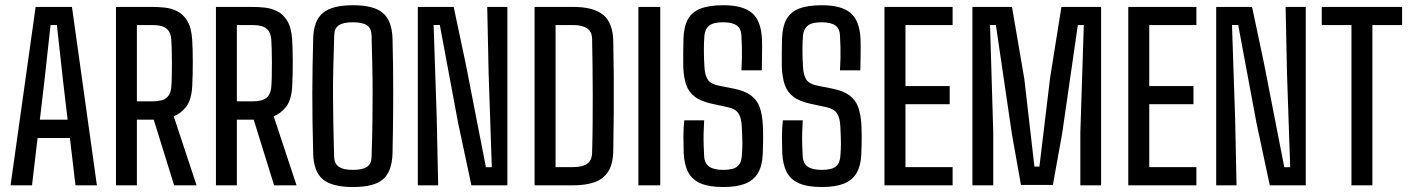

<svg xmlns="http://www.w3.org/2000/svg" viewBox="-20 -723 5499 749"><path d="M21.2 0 119 -696H260.7L358 0H274.4L252.7 -184.7H126.6L104.9 0ZM135.5 -256.2H243.8L225.8 -408.6L201.9 -625.3H177.2L153.3 -407.8Z M432.4 0V-696H575Q596 -696 621.5 -693.5Q646.9 -691.1 670.5 -679.7Q694.1 -668.3 710.5 -641.8Q726.9 -615.2 729.8 -566.5Q730.8 -551.3 731.4 -529.8Q732.1 -508.4 732.1 -483.5Q732.1 -458.6 731.6 -433.5Q731.2 -408.3 729.8 -385.3Q726.6 -332.4 706 -306.2Q685.3 -280.1 657.7 -269.3L746.8 0H659.3L579.7 -256.2H514V0ZM514 -327.6H574.6Q592.9 -327.6 608.8 -331.3Q624.7 -335 635.3 -347.1Q645.9 -359.3 648.2 -383.5Q649.7 -398.3 650.2 -424.3Q650.7 -450.3 650.7 -478.9Q650.7 -507.5 649.9 -532.4Q649.2 -557.2 648.2 -569.7Q646 -593.3 635.8 -605.2Q625.6 -617.1 609.9 -621.2Q594.2 -625.3 575 -625.3H514Z M822.4 0V-696H965Q986 -696 1011.5 -693.5Q1036.9 -691.1 1060.5 -679.7Q1084.1 -668.3 1100.5 -641.8Q1116.9 -615.2 1119.8 -566.5Q1120.8 -551.3 1121.4 -529.8Q1122.1 -508.4 1122.1 -483.5Q1122.1 -458.6 1121.6 -433.5Q1121.2 -408.3 1119.8 -385.3Q1116.6 -332.4 1096 -306.2Q1075.3 -280.1 1047.7 -269.3L1136.8 0H1049.3L969.7 -256.2H904V0ZM904 -327.6H964.6Q982.9 -327.6 998.8 -331.3Q1014.7 -335 1025.3 -347.1Q1035.9 -359.3 1038.2 -383.5Q1039.7 -398.3 1040.2 -424.3Q1040.7 -450.3 1040.7 -478.9Q1040.7 -507.5 1039.9 -532.4Q1039.2 -557.2 1038.2 -569.7Q1036 -593.3 1025.8 -605.2Q1015.6 -617.1 999.9 -621.2Q984.2 -625.3 965 -625.3H904Z M1356.7 6.6Q1275 6.6 1239.1 -23.8Q1203.2 -54.1 1201.7 -124.9Q1199.8 -194.2 1199.1 -251.3Q1198.4 -308.4 1198.4 -359.8Q1198.4 -411.1 1199.4 -462.5Q1200.3 -513.9 1201.7 -571.7Q1203.2 -641.6 1239.1 -672.1Q1275 -702.6 1356.7 -702.6Q1438.9 -702.6 1474.1 -672Q1509.4 -641.5 1511.3 -571.1Q1512.8 -512.4 1513.3 -465.4Q1513.9 -418.4 1513.9 -377.9Q1514 -337.4 1513.7 -298.7Q1513.5 -259.9 1512.9 -218Q1512.3 -176.1 1511.3 -125.5Q1509.4 -54.6 1474.7 -24Q1440.1 6.6 1356.7 6.6ZM1356.7 -60.3Q1394.1 -60.3 1411.5 -72Q1429 -83.8 1429.5 -110.8Q1432.1 -188.1 1432.9 -249.6Q1433.7 -311.1 1433.6 -364.8Q1433.6 -418.6 1432.3 -471.4Q1431.1 -524.3 1429.5 -584.6Q1429 -612.2 1411.7 -624.2Q1394.4 -636.1 1356.7 -636.1Q1319.7 -636.1 1302.3 -624.8Q1284.9 -613.4 1283.9 -586.8Q1281.3 -513.3 1280.1 -455.2Q1278.8 -397 1279.1 -344.5Q1279.3 -292 1280.4 -236Q1281.5 -180 1283.5 -110.8Q1284.5 -84.6 1301.7 -72.4Q1318.9 -60.3 1356.7 -60.3Z M1609.9 0V-696H1749.8L1796.5 -475.6L1875.6 -70.7H1898.6L1886.2 -434.5L1880.7 -696H1959.3V0H1819L1767.1 -243.3L1695.8 -625.5H1671.6L1683.7 -262.4L1689.3 0Z M2065.4 0V-696H2216.2Q2296 -696 2333.6 -664.7Q2371.2 -633.3 2372.4 -561.3Q2373.8 -500 2374.3 -430.5Q2374.8 -361 2374.3 -286.5Q2373.9 -212.1 2372.4 -136.1Q2371.7 -83.1 2352.5 -53.5Q2333.3 -23.8 2298.5 -11.9Q2263.8 0 2215.4 0ZM2147.3 -71.1H2215.4Q2253 -71.1 2271.1 -84.5Q2289.3 -97.8 2289.8 -127.5Q2291.4 -179.3 2291.9 -236.4Q2292.5 -293.5 2292.3 -352.1Q2292.1 -410.7 2291.5 -466.6Q2290.9 -522.5 2289.8 -571.5Q2289.3 -600.1 2269.8 -612.7Q2250.4 -625.3 2216.2 -625.3H2147.3Z M2470.4 0V-696H2555.7V0Z M2802.1 6.6Q2746.7 6.6 2713.5 -7.5Q2680.2 -21.6 2664.7 -51.1Q2649.2 -80.7 2647 -127.3Q2646.1 -155.2 2646 -189.7Q2645.9 -224.2 2649.4 -253.7H2727Q2725.4 -229.9 2724.8 -204.6Q2724.3 -179.3 2725 -155.7Q2725.8 -132.1 2727 -112.4Q2728.7 -85 2747.1 -72.6Q2765.4 -60.3 2801.7 -60.3Q2839.6 -60.3 2855.7 -73.1Q2871.8 -85.9 2873.7 -113.2Q2876.2 -141.7 2876 -165.8Q2875.8 -189.9 2873.7 -229.8Q2872.1 -263.6 2860.5 -281Q2848.8 -298.4 2819.5 -304.8L2757.8 -318.1Q2713.7 -327.6 2689.9 -346.1Q2666 -364.5 2656.4 -393.5Q2646.9 -422.5 2645.4 -463.2Q2644.9 -486.7 2645.3 -515.2Q2645.7 -543.8 2646.2 -570.9Q2647.6 -618.1 2663.1 -647Q2678.6 -675.9 2712.5 -689.3Q2746.3 -702.6 2801.7 -702.6Q2878.3 -702.6 2913.7 -672.4Q2949.1 -642.2 2952.5 -570.5Q2953 -561.2 2953 -539.3Q2952.9 -517.3 2952.6 -492.3Q2952.2 -467.2 2951.7 -448.7H2872.3Q2873.8 -475.6 2874.3 -496.5Q2874.7 -517.4 2874.2 -537.9Q2873.7 -558.5 2872.3 -584.4Q2871.4 -611.4 2853.9 -623.8Q2836.3 -636.1 2800.9 -636.1Q2762.1 -636.1 2746.1 -622.6Q2730.2 -609.1 2728 -584.4Q2725.8 -561.4 2725.9 -527.6Q2726 -493.9 2728 -462.4Q2729.7 -430.4 2740.8 -412.8Q2751.9 -395.2 2784.4 -388.8L2841.9 -377.4Q2885.2 -368.9 2909.4 -350.9Q2933.6 -333 2944 -303.6Q2954.3 -274.1 2956.1 -230.2Q2957 -204.8 2957 -191Q2957 -177.2 2956.8 -163.1Q2956.5 -149 2955.5 -122.5Q2953.8 -76.4 2936.8 -47.8Q2919.7 -19.3 2886.6 -6.3Q2853.5 6.6 2802.1 6.6Z M3186.6 6.6Q3131.2 6.6 3098 -7.5Q3064.7 -21.6 3049.2 -51.1Q3033.7 -80.7 3031.5 -127.3Q3030.6 -155.2 3030.5 -189.7Q3030.4 -224.2 3033.9 -253.7H3111.5Q3109.9 -229.9 3109.3 -204.6Q3108.8 -179.3 3109.5 -155.7Q3110.3 -132.1 3111.5 -112.4Q3113.2 -85 3131.6 -72.6Q3149.9 -60.3 3186.2 -60.3Q3224.1 -60.3 3240.2 -73.1Q3256.3 -85.9 3258.2 -113.2Q3260.7 -141.7 3260.5 -165.8Q3260.3 -189.9 3258.2 -229.8Q3256.6 -263.6 3245 -281Q3233.3 -298.4 3204 -304.8L3142.3 -318.1Q3098.2 -327.6 3074.4 -346.1Q3050.5 -364.5 3040.9 -393.5Q3031.4 -422.5 3029.9 -463.2Q3029.4 -486.7 3029.8 -515.2Q3030.2 -543.8 3030.7 -570.9Q3032.1 -618.1 3047.6 -647Q3063.1 -675.9 3097 -689.3Q3130.8 -702.6 3186.2 -702.6Q3262.8 -702.6 3298.2 -672.4Q3333.6 -642.2 3337 -570.5Q3337.5 -561.2 3337.5 -539.3Q3337.4 -517.3 3337.1 -492.3Q3336.7 -467.2 3336.2 -448.7H3256.8Q3258.3 -475.6 3258.8 -496.5Q3259.2 -517.4 3258.7 -537.9Q3258.2 -558.5 3256.8 -584.4Q3255.9 -611.4 3238.4 -623.8Q3220.8 -636.1 3185.4 -636.1Q3146.6 -636.1 3130.6 -622.6Q3114.7 -609.1 3112.5 -584.4Q3110.3 -561.4 3110.4 -527.6Q3110.5 -493.9 3112.5 -462.4Q3114.2 -430.4 3125.3 -412.8Q3136.4 -395.2 3168.9 -388.8L3226.4 -377.4Q3269.7 -368.9 3293.9 -350.9Q3318.1 -333 3328.5 -303.6Q3338.8 -274.1 3340.6 -230.2Q3341.5 -204.8 3341.5 -191Q3341.5 -177.2 3341.3 -163.1Q3341 -149 3340 -122.5Q3338.3 -76.4 3321.3 -47.8Q3304.2 -19.3 3271.1 -6.3Q3238 6.6 3186.6 6.6Z M3430.4 0V-696H3696.2V-625.3H3512.3V-387.2H3684.8V-316.4H3512.3V-71.1H3696.2V0Z M3773.4 0V-696H3927.8L3975.9 -415.3L4015.3 -73.1H4034.8L4076.4 -418.5L4120.6 -696H4275.5V0H4194.5V-206.5L4208 -625.3H4184.7L4123.4 -201.2L4087.3 -1.6H3962.7L3927.3 -201.2L3865 -625.3H3842.2L3854.7 -206.5V0Z M4381.4 0V-696H4647.2V-625.3H4463.3V-387.2H4635.8V-316.4H4463.3V-71.1H4647.2V0Z M4724.4 0V-696H4864.3L4911 -475.6L4990.1 -70.7H5013.1L5000.7 -434.5L4995.2 -696H5073.8V0H4933.5L4881.6 -243.3L4810.3 -625.5H4786.1L4798.2 -262.4L4803.8 0Z M5252.1 0V-625.3H5136.2V-696H5449.6V-625.3H5333.7V0Z"/></svg>

Font: Big Shoulders Text SC Thin
Style: Regular
Weight: 100
Designer: Patric King
Foundry: XO Type Co
Version: Version 2.002